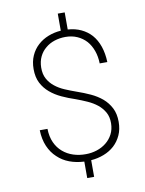

<svg xmlns="http://www.w3.org/2000/svg" viewBox="-98 -883 796 1054"><g transform="rotate(-10 300.0 -356.5)"><path d="M482.4 -171.9Q481.9 -137.7 468 -111.1Q454.1 -84.5 431.2 -66.4Q408.2 -47.9 378.4 -38.3Q348.6 -28.8 317.4 -28.8Q280.3 -28.3 247.3 -39.1Q214.4 -49.8 189.5 -71.3Q164.1 -92.8 149.2 -125.5Q134.3 -158.2 133.3 -202.1H90.3Q91.8 -150.9 108.6 -112.1Q125.5 -73.2 153.8 -47.4Q181.6 -20.5 219.5 -6.3Q257.3 7.8 301.3 9.8V101.6H339.8V8.8Q377.4 5.9 411.1 -7.1Q444.8 -20 470.2 -43Q495.1 -65.9 510 -98.4Q524.9 -130.9 524.9 -172.9Q524.9 -217.8 508.3 -250Q491.7 -282.2 464.4 -305.7Q436.5 -329.1 401.1 -345.5Q365.7 -361.8 327.6 -375Q294.4 -386.7 263.4 -399.9Q232.4 -413.1 209 -432.1Q185.5 -450.7 171.4 -476.6Q157.2 -502.4 157.7 -539.6Q158.2 -573.7 171.1 -600.3Q184.1 -627 205.6 -644.5Q227.1 -663.1 256.1 -672.6Q285.2 -682.1 317.4 -682.1Q354 -682.1 383.3 -668.9Q412.6 -655.8 433.6 -632.8Q454.1 -609.4 465.6 -577.1Q477.1 -544.9 478 -506.3H520.5Q519 -554.7 505.6 -593.8Q492.2 -632.8 467.8 -660.6Q444.3 -686.5 411.6 -701.9Q378.9 -717.3 337.4 -720.2V-815.4H298.8V-720.2Q261.7 -717.8 228.3 -704.6Q194.8 -691.4 169.9 -668.5Q144.5 -645.5 129.9 -612.8Q115.2 -580.1 115.2 -538.1Q115.2 -492.7 131.8 -460.4Q148.4 -428.2 176.3 -404.8Q204.1 -381.3 239.5 -365Q274.9 -348.6 313.5 -335.9Q345.7 -324.2 376.2 -310.5Q406.7 -296.9 430.7 -277.8Q454.1 -258.8 468.5 -233.2Q482.9 -207.5 482.4 -171.9Z"/></g></svg>

Font: Roboto Mono ExtraLight
Style: Regular
Weight: 250
Monospace: yes
Designer: Google
Version: Version 3.000